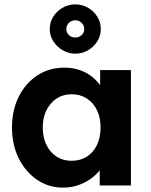

<svg xmlns="http://www.w3.org/2000/svg" viewBox="-20 -850 691 880"><path d="M35 -266Q35 -346 66.5 -408Q98 -470 152 -505Q206 -540 275 -540Q314 -540 346.5 -528.5Q379 -517 403.5 -497Q428 -477 445 -451Q462 -425 469 -395L439 -400V-529H580V0H437V-127L469 -130Q461 -102 443 -77Q425 -52 398.5 -32.5Q372 -13 339 -1.5Q306 10 269 10Q203 10 150 -26Q97 -62 66 -124Q35 -186 35 -266ZM441 -266Q441 -311 424.5 -345Q408 -379 378 -398.5Q348 -418 308 -418Q269 -418 239.5 -398.5Q210 -379 193 -345Q176 -311 176 -266Q176 -220 193 -185.5Q210 -151 239.5 -132Q269 -113 308 -113Q348 -113 378 -132Q408 -151 424.5 -185.5Q441 -220 441 -266ZM208 -717Q208 -748 224 -773.5Q240 -799 267 -814.5Q294 -830 325 -830Q357 -830 383.5 -814.5Q410 -799 426 -773.5Q442 -748 442 -717Q442 -686 426 -660.5Q410 -635 383.5 -619.5Q357 -604 325 -604Q295 -604 268 -619.5Q241 -635 224.5 -660.5Q208 -686 208 -717ZM366 -717Q366 -734 354 -745.5Q342 -757 325 -757Q308 -757 296 -745.5Q284 -734 284 -717Q284 -700 296 -689Q308 -678 325 -678Q342 -678 354 -689Q366 -700 366 -717Z"/></svg>

Font: Mach SemiBold
Style: Regular
Weight: 600
Version: Version 1.002